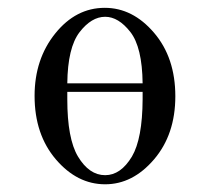

<svg xmlns="http://www.w3.org/2000/svg" viewBox="-20 -462 540 493"><path d="M68.8 -215.8Q68.8 -310.1 121.8 -376Q174.8 -441.9 249 -441.9Q320.8 -441.9 375.5 -377.9Q430.2 -314 430.2 -214.8Q430.2 -116.7 375.5 -52.7Q320.8 11.2 250 11.2Q178.2 11.2 123.5 -52.7Q68.8 -116.7 68.8 -215.8ZM152.8 -207Q152.8 -106 180.2 -60.1Q209 -12.2 250 -12.2Q290 -12.2 318.8 -60.1Q345.7 -106 346.2 -207V-226.1H152.8ZM152.8 -248H346.2Q345.2 -340.8 314.7 -379.9Q284.2 -418.9 250 -418.9Q214.8 -418.9 184.3 -379.4Q153.8 -339.8 152.8 -248Z"/></svg>

Font: CMU Serif Upright Italic
Style: UprightItalic
Weight: 500
Version: Version 0.7.0